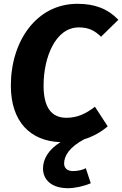

<svg xmlns="http://www.w3.org/2000/svg" viewBox="-20 -731 642 1009"><path d="M602 -627C545 -686 477 -711 387 -711C171 -711 37 -514 37 -281C37 -90 141 11 298 16C236 54 206 104 206 154C206 217 255 258 337 258C373 258 420 248 457 232L431 153C417 161 391 168 364 168C334 168 317 153 317 128C317 89 343 43 424 0C471 -14 512 -38 546 -67L479 -170C432 -134 387 -112 329 -112C253 -112 209 -163 209 -281C209 -431 272 -587 394 -587C445 -587 477 -571 511 -538Z"/></svg>

Font: Fira Sans OT
Style: Bold Italic
Weight: 700
Italic angle: -8°
Designer: Carrois Corporate & Edenspiekermann
Foundry: Carrois Corporate GbR & Edenspiekermann AG
Version: Version 2.001